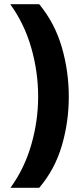

<svg xmlns="http://www.w3.org/2000/svg" viewBox="-20 -743 388 921"><path d="M310 -279Q310 -158 276.5 -44Q243 70 168 158H30Q97 66 130 -48.5Q163 -163 163 -280Q163 -398 130 -513.5Q97 -629 29 -723H168Q243 -632 276.5 -516.5Q310 -401 310 -279Z"/></svg>

Font: Noto Sans ExtraBold
Style: Regular
Weight: 800
Designer: Monotype Design Team
Foundry: Monotype Imaging Inc.
Version: Version 2.007